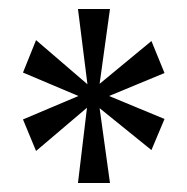

<svg xmlns="http://www.w3.org/2000/svg" viewBox="-20 -780 416 426"><path d="M153 -374 173 -541 60 -445 31 -515 154 -567 31 -619 60 -691 174 -593 153 -760H224L201 -594L316 -689L345 -618L222 -567L345 -516L316 -447L201 -540L224 -374Z"/></svg>

Font: Noto Serif Tamil ExtraCondensed
Style: Regular
Weight: 400
Width: 2
Designer: Indian Type Foundry, Tom Grace, and the Monotype Design Team
Foundry: Monotype Imaging Inc.
Version: Version 2.004